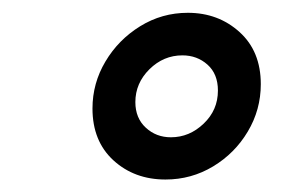

<svg xmlns="http://www.w3.org/2000/svg" viewBox="-20 -784 452 300"><path d="M238.5 -503.5Q279 -503.5 313 -524Q347 -544.5 367.2 -578.5Q387.5 -612.5 387.5 -652.5Q387.5 -704 354.2 -734Q321 -764 273.5 -764Q233 -764 199 -743Q165 -722 144.8 -688Q124.5 -654 124.5 -614.5Q124.5 -563.5 157.2 -533.5Q190 -503.5 238.5 -503.5ZM247 -569.5Q224 -569.5 207.8 -584.5Q191.5 -599.5 191.5 -624.5Q191.5 -654 213.5 -675.8Q235.5 -697.5 265 -697.5Q288 -697.5 304.2 -683Q320.5 -668.5 320.5 -642.5Q320.5 -612 298.2 -590.8Q276 -569.5 247 -569.5Z"/></svg>

Font: Mohave Medium
Style: Italic
Weight: 500
Italic angle: -8°
Designer: Gumpita Rahayu
Foundry: Tokotype
Version: Version 2.002; ttfautohint (v1.8.3)